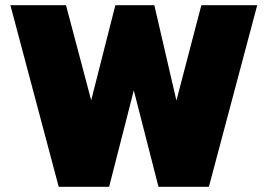

<svg xmlns="http://www.w3.org/2000/svg" viewBox="-20 -719 1030 739"><path d="M20 -699H234L331 -333L424 -699H574L659 -332L755 -699H970L784 0H590L495 -371L400 0H206Z"/></svg>

Font: Prompt ExtraBold
Style: Regular
Weight: 800
Designer: Katatrad Team
Foundry: CadsonDemak
Version: Version 1.001